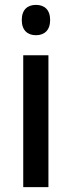

<svg xmlns="http://www.w3.org/2000/svg" viewBox="-20 -765 293 785"><path d="M127 -745C93 -745 69 -726 69 -683C69 -641 93 -621 127 -621C161 -621 185 -641 185 -683C185 -726 161 -745 127 -745ZM178 -539H75V0H178Z"/></svg>

Font: Noto Sans Arabic SemCond Med
Style: Regular
Weight: 500
Width: 4
Designer: Monotype Design Team, Nadine Chahine, Nizar Qandah and Khaled Hosny
Foundry: Monotype Imaging Inc.
Version: Version 2.012